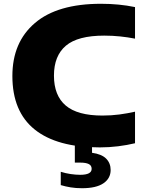

<svg xmlns="http://www.w3.org/2000/svg" viewBox="-20 -770 770 1016"><path d="M508.5 10Q281.5 10 163.5 -84.8Q45.5 -179.5 45.5 -368Q45.5 -546.5 164.8 -648.2Q284 -750 514.5 -750Q610.5 -750 694.5 -732.5V-565.5Q656.5 -573 616 -577.2Q575.5 -581.5 531.5 -581.5Q391.5 -581.5 328.5 -528Q265.5 -474.5 265.5 -370Q265.5 -264.5 327.8 -211.5Q390 -158.5 522 -158.5Q568.5 -158.5 611.8 -164.2Q655 -170 694.5 -179V-12Q653 -2 605.2 4Q557.5 10 508.5 10ZM414 226Q381.5 226 354 221.5Q326.5 217 301.5 209.5V139Q326.5 147 353.5 151Q380.5 155 404.5 155Q465 155 465 123.5Q465 105.5 449.5 98Q434 90.5 405 90.5H376V-10H467V38.5Q518 45.5 541.8 69.5Q565.5 93.5 565.5 129.5Q565.5 174 527.2 200Q489 226 414 226Z"/></svg>

Font: Encode Sans Expanded Expanded ExtraBold
Style: Regular
Weight: 800
Width: 7
Designer: Multiple Designers
Foundry: Impallari Type
Version: Version 3.000; ttfautohint (v1.8.3) -l 8 -r 50 -G 200 -x 14 